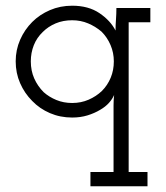

<svg xmlns="http://www.w3.org/2000/svg" viewBox="-20 -403 582 673"><path d="M497 250V200H431V-325H507V-375H388Q388 -354 386.5 -334.5Q385 -315 385 -296Q367 -331 328.5 -357Q290 -383 233 -383Q191 -383 155 -367.5Q119 -352 93 -326Q66 -299 50.5 -263.5Q35 -228 35 -188Q35 -147 50.5 -111.5Q66 -76 93 -49Q119 -22 155 -6.5Q191 9 233 9Q262 9 286.5 1.5Q311 -6 331 -18Q350 -29 362 -42.5Q374 -56 380 -70Q379 -60 378.5 -51.5Q378 -43 378 -34V200H297V250ZM233 -332Q263 -332 289 -321Q315 -310 336 -292Q356 -272 367.5 -245Q379 -218 379 -188Q379 -157 368 -130.5Q357 -104 337 -84Q317 -65 290.5 -53.5Q264 -42 233 -42Q203 -42 177.5 -52.5Q152 -63 133 -80Q112 -101 100 -128Q88 -155 88 -188Q88 -218 98.5 -244.5Q109 -271 130 -291Q149 -310 175 -321Q201 -332 233 -332Z"/></svg>

Font: Josefin Slab Thin Medium
Style: Regular
Weight: 500
Version: Version 2.000